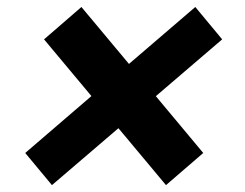

<svg xmlns="http://www.w3.org/2000/svg" viewBox="-20 -570 713 558"><path d="M462.4 -32 324.2 -197.4 131 -32 53.3 -125.4 245.7 -290.8 108 -455.6 216.6 -549.7 354.8 -384.2 547.6 -549.7 625.7 -455.6 432.9 -290.5 570.7 -125.4Z"/></svg>

Font: Inter UI
Style: Bold Italic
Weight: 700
Italic angle: 9.39999°
Designer: Rasmus Andersson
Foundry: rsms
Version: 3.2;8d6f07862